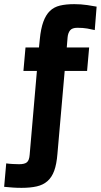

<svg xmlns="http://www.w3.org/2000/svg" viewBox="-65 -729 486 926"><path d="M113 -387H48L58 -500H123L127 -540Q132 -591 144 -624Q156 -657 175.5 -676Q195 -695 224 -702Q253 -709 293 -709Q325 -709 356 -704.5Q387 -700 401 -697L392 -584Q376 -588 355.5 -591.5Q335 -595 308 -595Q283 -595 273 -582.5Q263 -570 261 -549L257 -500H365L355 -387H247L212 13Q208 63 196.5 94.5Q185 126 164 144.5Q143 163 112 170Q81 177 39 177Q16 177 -4.5 175.5Q-25 174 -45 172L-35 59Q-22 61 -3 62Q16 63 27 63Q54 63 65 53.5Q76 44 78 18Z"/></svg>

Font: Share
Style: Bold Italic
Weight: 700
Designer: Ralph du Carrois
Version: Version 1.002